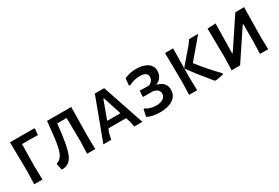

<svg xmlns="http://www.w3.org/2000/svg" viewBox="42 -1245 2892 1993"><g transform="rotate(-30 1487.5 -248.5)"><path d="M374 -503 381 -495 373 -423 259 -425H184L180 -159L184 0H85L90 -150L85 -503Z M819 -503 814 -159 817 0H719L724 -150L720 -428H608L604 -393Q580 -167 545 -82.5Q510 2 436 10L409 12L392 -68Q432 -79 455 -111.5Q478 -144 493 -213Q508 -282 520 -411L529 -501L528 -503Z M1213 -501 1382 0H1285L1272 -62L1254 -117L1142 -118L1042 -117L1023 -67L1009 0H914L1101 -501ZM1149 -191 1229 -192 1158 -411H1151L1070 -192Z M1699 -261Q1806 -235 1806 -142Q1806 -72 1749 -32.5Q1692 7 1593 7Q1497 7 1440 -26L1458 -107L1466 -111Q1521 -74 1592 -74Q1644 -74 1675.5 -95Q1707 -116 1707 -151Q1707 -206 1636 -220H1520L1514 -227L1520 -294L1629 -292Q1683 -315 1683 -366Q1683 -425 1593 -425Q1529 -425 1460 -392L1449 -397L1457 -479Q1522 -509 1596 -509Q1684 -509 1733 -475Q1782 -441 1782 -382Q1782 -298 1699 -261Z M2340 -502 2140 -266Q2235 -143 2353 -22L2351 -8Q2304 4 2257 9L2243 3Q2118 -147 2037 -260V-267L2198 -454L2230 -501ZM2039 -501 2034 -159 2038 0H1942L1946 -150L1942 -501Z M2451 0 2456 -150 2451 -500 2550 -505 2544 -150H2551L2786 -503H2891L2886 -159L2889 0H2791L2796 -150V-353H2788L2553 0Z"/></g></svg>

Font: Alegreya Sans SC Medium
Style: Regular
Weight: 500
Designer: Juan Pablo del Peral
Foundry: Huerta Tipografica
Version: Version 2.001;PS 002.001;hotconv 1.0.88;makeotf.lib2.5.64775